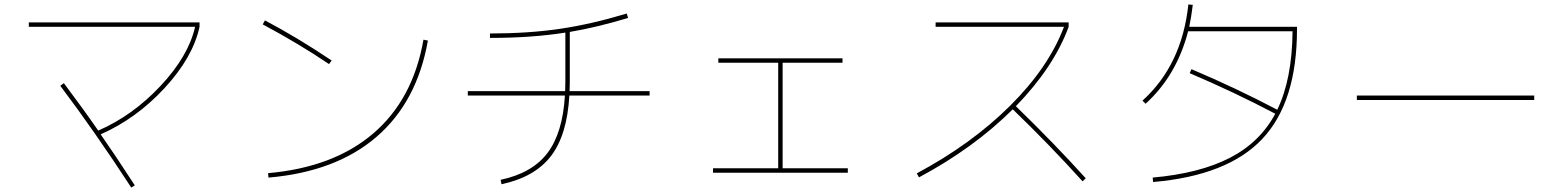

<svg xmlns="http://www.w3.org/2000/svg" viewBox="-20 -801 7040 866"><path d="M110 -680V-700H880V-680Q850 -542 722.5 -404Q595 -266 434 -195Q495 -108 588 35L572 45Q410 -204 252 -414L268 -426Q356 -309 423 -212Q578 -279 704 -413.5Q830 -548 860 -680Z M1165 -691 1175 -709Q1321 -632 1476 -528L1464 -512Q1328 -604 1165 -691ZM1189 -20Q1485 -46 1664 -199.5Q1843 -353 1890 -622L1910 -618Q1861 -341 1678 -183.5Q1495 -26 1191 0Z M2090 -370V-390H2529Q2529 -396 2529.5 -409.5Q2530 -423 2530 -430V-654Q2380 -630 2190 -630V-650Q2364 -650 2506 -671Q2648 -692 2807 -740L2813 -720Q2670 -677 2550 -657V-430Q2550 -423 2549.5 -409.5Q2549 -396 2549 -390H2910V-370H2548Q2538 -192 2465 -97Q2392 -2 2242 30L2238 10Q2380 -20 2449 -110.5Q2518 -201 2528 -370Z M3510 -42H3804V-22H3196V-42H3490V-518H3220V-538H3780V-518H3510Z M4200 -680V-700H4800V-680Q4733 -498 4562 -322Q4738 -151 4877 3L4863 17Q4713 -149 4548 -308Q4372 -133 4125 -1L4115 -19Q4362 -151 4536 -324Q4710 -497 4779 -680Z M5133 -347Q5311 -508 5340 -781L5360 -779Q5353 -723 5344 -680H5830V-670Q5830 -341 5674 -175Q5518 -9 5181 20L5179 0Q5391 -19 5527 -89Q5663 -159 5732 -288Q5550 -384 5346 -471L5354 -489Q5557 -403 5741 -306Q5808 -444 5810 -660H5339Q5287 -460 5147 -333Z M6100 -350V-370H6900V-350Z"/></svg>

Font: Mplus 1p Thin
Style: Regular
Weight: 250
Version: Version 1.061